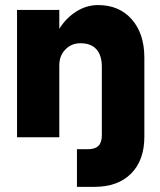

<svg xmlns="http://www.w3.org/2000/svg" viewBox="-20 -538 630 754"><path d="M379.9 -275.9Q379.9 -320.8 358.6 -344.5Q337.4 -368.2 295.9 -368.2Q260.3 -368.2 236.6 -343.5Q212.9 -318.8 212.9 -282.2V1H46.9V-499H212.9V-424.8Q239.7 -467.8 279.8 -492.9Q319.8 -518.1 365.2 -518.1Q448.2 -518.1 497.6 -461.9Q546.9 -405.8 546.9 -311V-1Q546.9 91.3 494.9 143.6Q442.9 195.8 351.1 195.8H282.2V47.9H325.2Q353.5 47.9 366.7 34.7Q379.9 21.5 379.9 -6.8Z"/></svg>

Font: Overused Grotesk ExtraBold
Style: Regular
Weight: 800
Version: Version 0.002